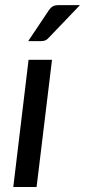

<svg xmlns="http://www.w3.org/2000/svg" viewBox="-20 -746 339 766"><path d="M33 0ZM187.5 -507.5 126 0H33L94 -507.5ZM299 -725.5 175.5 -596.5Q168.5 -588.5 161.5 -585.2Q154.5 -582 144.5 -582H92.5L173.5 -703Q181 -714.5 189.5 -720Q198 -725.5 214 -725.5Z"/></svg>

Font: Lato Medium
Style: Italic
Weight: 500
Italic angle: -7°
Designer: Lukasz Dziedzic
Foundry: tyPoland Lukasz Dziedzic
Version: Version 2.006; 2014-01-15